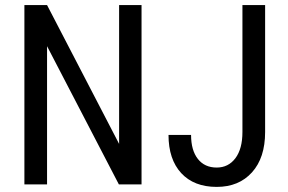

<svg xmlns="http://www.w3.org/2000/svg" viewBox="-20 -731 1143 761"><path d="M541 0V-710.9H452.1V-160.6L166.5 -710.9H76.7V0H166.5V-547.9L451.2 0ZM940.9 -710.9V-208C940.9 -163.4 931.6 -128.7 913.1 -104C894.5 -79.3 869.8 -66.9 838.9 -66.9C807 -66.9 782.1 -78.3 764.2 -101.1C746.3 -123.9 737.3 -155.6 737.3 -196.3H647.9C647.9 -131.8 664.7 -81.4 698.2 -44.9C731.8 -8.5 778.6 9.8 838.9 9.8C897.5 9.8 944.1 -9.4 978.8 -47.9C1013.4 -86.3 1030.8 -139.5 1030.8 -207.5V-710.9Z"/></svg>

Font: Roboto Condensed
Style: Regular
Weight: 400
Designer: Google
Version: Version 2.134; 2016